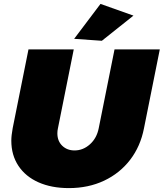

<svg xmlns="http://www.w3.org/2000/svg" viewBox="-20 -954 839 984"><path d="M718 -297Q700 -204 647 -135Q594 -66 513.5 -28Q433 10 333 10Q244 10 177.5 -19.5Q111 -49 74.5 -104Q38 -159 38 -233Q38 -259 45 -297L126 -701H358L277 -297Q274 -284 274 -271Q274 -231 299 -207Q324 -183 362 -183Q406 -183 441 -214.5Q476 -246 486 -297L567 -701H799ZM495 -934 664 -874 502 -745 360 -755Z"/></svg>

Font: Gontserrat Black
Style: Italic
Weight: 900
Italic angle: -11.3°
Designer: Julieta Ulanovsky
Foundry: Julieta Ulanovsky
Version: Version 6.001